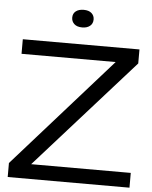

<svg xmlns="http://www.w3.org/2000/svg" viewBox="-60 -961 802 1010"><g transform="rotate(5 341.0 -455.5)"><path d="M19 0V-74L532 -652H35V-729H651V-655L136 -78H662V0ZM341 -818Q313 -818 298.5 -831.5Q284 -845 284 -865Q284 -887 299.5 -899Q315 -911 341 -911Q368 -911 382.5 -898Q397 -885 397 -865Q397 -843 381.5 -830.5Q366 -818 341 -818Z"/></g></svg>

Font: Mona Sans Expanded
Style: Regular
Weight: 400
Width: 7
Designer: Deni Anggara
Foundry: GitHub
Version: Version 2.000